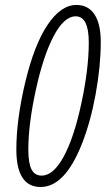

<svg xmlns="http://www.w3.org/2000/svg" viewBox="-20 -744 426 774"><path d="M386.2 -575.2Q386.2 -477.5 365.5 -364Q344.7 -250.5 309.6 -162.6Q241.2 9.8 144 9.8Q45.9 9.8 45.9 -141.1Q45.9 -261.7 81.8 -412.4Q117.7 -563 171.6 -643.6Q225.6 -724.1 288.1 -724.1Q335.4 -724.1 360.8 -686Q386.2 -647.9 386.2 -575.2ZM285.2 -678.2Q238.3 -678.2 196.3 -598.4Q154.3 -518.6 124.3 -380.6Q94.2 -242.7 94.2 -141.1Q94.2 -86.9 106.9 -61.5Q119.6 -36.1 147.9 -36.1Q195.3 -36.1 237.1 -113.3Q278.8 -190.4 308.3 -328.9Q337.9 -467.3 337.9 -572.8Q337.9 -678.2 285.2 -678.2Z"/></svg>

Font: Open Sans Hebrew Condensed Light
Style: Italic
Weight: 300
Width: 3
Italic angle: -12°
Foundry: Ascender Corporation, Yanek Iontef
Version: Version 2.001;PS 002.001;hotconv 1.0.70;makeotf.lib2.5.58329